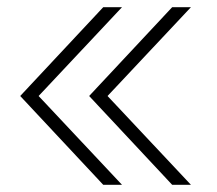

<svg xmlns="http://www.w3.org/2000/svg" viewBox="-20 -512 601 532"><path d="M266 0 36 -246 266 -492H318L87 -246L318 0ZM457 0 227 -246 457 -492H509L278 -246L509 0Z"/></svg>

Font: Red Hat Display VF
Style: Regular
Weight: 300
Designer: Pentagram, MCKL
Foundry: Pentagram, MCKL
Version: Version 1.023